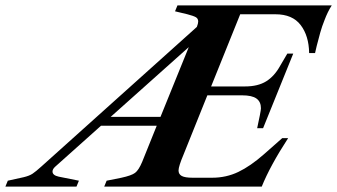

<svg xmlns="http://www.w3.org/2000/svg" viewBox="-67 -693 1252 713"><path d="M1165 -673Q1150 -650 1138 -618Q1129 -596 1122 -571Q1115 -546 1109 -522L1103 -496H1081Q1080 -560 1049.5 -600Q1019 -640 956 -640H825L717 -372H843Q891 -372 921.5 -391Q952 -410 973 -448L1000 -494H1022L910 -217H888L898 -265Q902 -285 902 -291Q902 -315 885.5 -327Q869 -339 832 -339H703L615 -120Q596 -75 596 -60Q596 -46 608 -39.5Q620 -33 648 -33H721Q773 -33 818 -54.5Q863 -76 913 -120L981 -180H1003Q936 -77 905 0H320L329 -22L384 -33Q421 -41 434.5 -51Q448 -61 461 -92L515 -226H308L138 -74Q128 -65 128 -56Q128 -42 151 -37L226 -22L217 0H-47L-38 -22L21 -35Q42 -40 54 -48Q66 -56 87 -75L664 -593Q669 -606 669 -613Q669 -624 660.5 -629Q652 -634 629 -640L583 -651L592 -673ZM634 -518 344 -259H529Z"/></svg>

Font: Ibarra Real Nova
Style: Bold Italic
Weight: 700
Italic angle: -22°
Designer: Jose Maria Ribagorda & Octavio Pardo
Foundry: Octavio Pardo
Version: Version 1.014